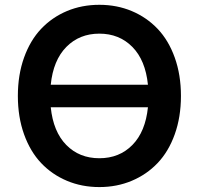

<svg xmlns="http://www.w3.org/2000/svg" viewBox="-20 -757 814 787"><path d="M696.3 -521Q721.7 -450.2 721.7 -363.8Q721.7 -277.3 696.3 -206.5Q670.9 -135.7 626 -88.6Q581.1 -41.5 520 -15.9Q459 9.8 387.2 9.8Q315.4 9.8 254.4 -15.9Q193.4 -41.5 148.7 -88.6Q104 -135.7 78.6 -206.5Q53.2 -277.3 53.2 -363.8Q53.2 -450.2 78.6 -521Q104 -591.8 148.7 -638.9Q193.4 -686 254.4 -711.7Q315.4 -737.3 387.2 -737.3Q459 -737.3 520 -711.7Q581.1 -686 626 -638.9Q670.9 -591.8 696.3 -521ZM586.4 -409.7Q576.2 -510.3 522.5 -564.7Q468.8 -619.1 387.2 -619.1Q305.7 -619.1 252 -564.7Q198.2 -510.3 188 -409.7ZM586.4 -317.4H188Q198.2 -217.3 251.7 -162.8Q305.2 -108.4 387.2 -108.4Q469.2 -108.4 522.7 -162.8Q576.2 -217.3 586.4 -317.4Z"/></svg>

Font: Interop SemBd
Style: Regular
Weight: 600
Designer: Rasmus Andersson, Google, Jang Haemin
Foundry: jhaemin
Version: Version 1.007